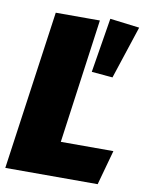

<svg xmlns="http://www.w3.org/2000/svg" viewBox="-82 -769 629 827"><g transform="rotate(10 232.0 -355.5)"><path d="M290 -696 215 -152H445L403 0H-1L97 -696ZM333 -711 462 -695 386 -464 294 -472Z"/></g></svg>

Font: Fira Sans Condensed Black
Style: Italic
Weight: 900
Width: 3
Italic angle: -8°
Designer: Carrois Corporate & Edenspiekermann AG
Foundry: Carrois Corporate GbR & Edenspiekermann AG
Version: Version 4.203